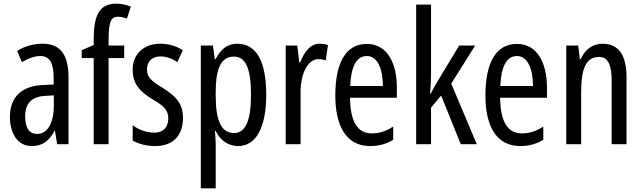

<svg xmlns="http://www.w3.org/2000/svg" viewBox="-20 -785 3493 1045"><path d="M213 -547C162 -547 115 -534 73 -508L99 -447C137 -469 170 -480 200 -480C251 -480 272 -442 272 -360V-325L211 -322C98 -317 34 -256 34 -150C34 -65 71 10 154 10C210 10 249 -18 277 -74H279L291 0H353V-362C353 -480 314 -547 213 -547ZM225 -263 273 -266V-212C273 -114 238 -56 182 -56C141 -56 117 -86 117 -152C117 -222 152 -259 225 -263Z M656 -469V-537H571V-574C572 -665 583 -694 622 -694C637 -694 653 -690 671 -684L692 -749C664 -760 641 -765 612 -765C517 -765 490 -695 490 -571V-540L425 -512V-469H490V0H571V-469Z M976 -144C976 -226 931 -265 865 -307C802 -345 780 -365 780 -408C780 -450 808 -478 853 -478C886 -478 917 -466 945 -447L975 -512C938 -535 898 -547 852 -547C763 -547 702 -491 702 -406C702 -323 747 -283 814 -242C874 -208 896 -183 896 -141C896 -92 868 -63 821 -63C777 -63 731 -80 702 -104V-20C732 -3 774 10 824 10C920 10 976 -45 976 -144Z M1271 -547C1223 -547 1183 -522 1154 -464H1149L1139 -537H1073V240H1154V0C1154 -20 1152 -44 1150 -72H1154C1179 -20 1224 10 1276 10C1374 10 1429 -92 1429 -269C1429 -454 1374 -547 1271 -547ZM1253 -477C1320 -477 1346 -407 1346 -268C1346 -127 1316 -61 1254 -61C1186 -61 1154 -124 1154 -265V-285C1154 -417 1186 -477 1253 -477Z M1719 -547C1672 -547 1637 -507 1614 -445H1609L1598 -537H1535V0H1616V-280C1615 -385 1656 -463 1713 -463C1728 -463 1741 -461 1753 -456L1765 -540C1749 -545 1734 -547 1719 -547Z M1977 -546C1864 -546 1805 -447 1805 -265C1805 -109 1858 10 1995 10C2041 10 2082 -1 2120 -24V-96C2080 -70 2043 -59 2004 -59C1925 -59 1887 -123 1885 -253H2140V-309C2140 -442 2087 -546 1977 -546ZM1977 -480C2037 -480 2064 -405 2064 -317H1886C1891 -428 1922 -480 1977 -480Z M2326 -383V-760H2245V0H2326V-199L2381 -265L2488 0H2575L2436 -330L2566 -537H2479L2359 -338C2347 -319 2336 -298 2325 -276H2321C2324 -311 2326 -346 2326 -383Z M2794 -546C2681 -546 2622 -447 2622 -265C2622 -109 2675 10 2812 10C2858 10 2899 -1 2937 -24V-96C2897 -70 2860 -59 2821 -59C2742 -59 2704 -123 2702 -253H2957V-309C2957 -442 2904 -546 2794 -546ZM2794 -480C2854 -480 2881 -405 2881 -317H2703C2708 -428 2739 -480 2794 -480Z M3259 -547C3208 -547 3164 -517 3141 -464H3136L3127 -537H3062V0H3143V-279C3143 -417 3171 -475 3241 -475C3289 -475 3309 -432 3309 -348V0H3390V-364C3390 -488 3345 -547 3259 -547Z"/></svg>

Font: Noto Sans Devanagari ExtraCondensed
Style: Regular
Weight: 400
Width: 2
Designer: Jelle Bosma - Monotype Design Team
Foundry: Monotype Imaging Inc.
Version: Version 2.004